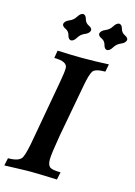

<svg xmlns="http://www.w3.org/2000/svg" viewBox="-150 -998 752 1068"><g transform="rotate(15 225.5 -463.5)"><path d="M288.6 0Q172.9 -4.4 135.3 -4.4Q105 -4.4 -14.2 0L-4.9 -43.9Q61 -43.9 75.2 -72.8Q89.4 -101.6 105 -194.3L165.5 -531.2Q175.8 -586.4 175.8 -610.8Q175.8 -649.4 99.6 -649.4L106.9 -693.4Q197.3 -689.5 245.1 -689.5Q329.1 -689.5 402.3 -693.4L393.6 -649.4Q335.4 -649.4 322.3 -629.2Q309.1 -608.9 296.9 -542.5L240.7 -239.7Q221.7 -128.9 221.7 -97.7Q221.7 -65.9 235.8 -54.9Q250 -43.9 297.9 -43.9ZM164.1 -767.6Q148.4 -769 143.1 -791.3Q137.7 -813.5 117.9 -822.5Q98.1 -831.5 98.1 -845.2Q102.5 -863.3 126.2 -872.8Q149.9 -882.3 163.1 -904.1Q176.3 -925.8 191.9 -927.2Q207.5 -925.8 213.1 -904.1Q218.8 -882.3 238.3 -873Q257.8 -863.8 257.8 -850.6Q253.4 -832 230 -822.8Q206.5 -813.5 193.1 -791.3Q179.7 -769 164.1 -767.6ZM371.6 -767.6Q356 -769 350.6 -791.3Q345.2 -813.5 325.4 -822.5Q305.7 -831.5 305.7 -845.2Q310.1 -863.3 333.7 -872.8Q357.4 -882.3 370.6 -904.1Q383.8 -925.8 399.4 -927.2Q415 -925.8 420.7 -904.1Q426.3 -882.3 445.8 -873Q465.3 -863.8 465.3 -850.6Q460.9 -832 437.5 -822.8Q414.1 -813.5 400.6 -791.3Q387.2 -769 371.6 -767.6Z"/></g></svg>

Font: Kelvinch
Style: Bold Italic
Weight: 700
Italic angle: -10°
Designer: Paul James Miller
Foundry: High-Logic / Made with FontCreator
Version: Version 3.30 September 23, 2016